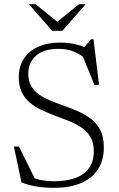

<svg xmlns="http://www.w3.org/2000/svg" viewBox="-20 -890 570 920"><path d="M419.5 -648 378.5 -658 416.5 -702H428L454.5 -484L433 -482L370 -636.5L404.5 -597.5Q365.5 -630.5 332.8 -643.2Q300 -656 261.5 -656Q188.5 -656 152 -622.5Q115.5 -589 115.5 -538Q115.5 -502.5 129.2 -478.2Q143 -454 167.5 -437Q192 -420 222.8 -407.5Q253.5 -395 287 -383Q321 -371 354.5 -356.5Q388 -342 416 -320.5Q444 -299 460.8 -266.2Q477.5 -233.5 477.5 -184.5Q477.5 -119.5 448 -76.5Q418.5 -33.5 365.8 -11.8Q313 10 242 10Q195 10 158 4.2Q121 -1.5 83 -15.5L46.5 -188H70.5L157.5 -13L97.5 -57Q134 -37 168.2 -29.2Q202.5 -21.5 239.5 -21.5Q296.5 -21.5 339.2 -36.5Q382 -51.5 405.8 -83.5Q429.5 -115.5 429.5 -166Q429.5 -207.5 412.5 -235.2Q395.5 -263 367.5 -281Q339.5 -299 305.8 -312Q272 -325 238.5 -337.5Q205.5 -350.5 175 -365Q144.5 -379.5 121 -399.8Q97.5 -420 83.8 -449.5Q70 -479 70 -520.5Q70 -570.5 93.8 -607.8Q117.5 -645 162.2 -665.5Q207 -686 269.5 -686Q314 -686 349.8 -676Q385.5 -666 419.5 -648ZM263 -779H246.5L358.5 -870H390.5L279 -742.5H230L118.5 -870H150.5Z"/></svg>

Font: Newsreader 16pt 16pt Light
Style: Regular
Weight: 300
Version: Version 1.003